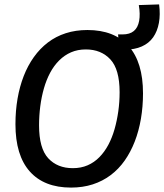

<svg xmlns="http://www.w3.org/2000/svg" viewBox="-20 -843 744 870"><path d="M302 7Q180 7 115 -66Q50 -139 50 -280Q50 -341 59.5 -396Q69 -451 87.5 -498.5Q106 -546 133.5 -584.5Q161 -623 197 -650.5Q233 -678 278 -692.5Q323 -707 376 -707Q498 -707 563 -634Q628 -561 628 -420Q628 -360 618.5 -304.5Q609 -249 590.5 -201.5Q572 -154 545 -115.5Q518 -77 481.5 -49.5Q445 -22 400 -7.5Q355 7 302 7ZM310 -81Q347 -81 377 -94Q407 -107 430.5 -131Q454 -155 471 -187Q488 -219 499 -257.5Q510 -296 516 -338.5Q522 -381 522 -425Q522 -529 480 -574Q438 -619 369 -619Q332 -619 302 -606Q272 -593 248 -569Q224 -545 207 -513Q190 -481 179 -442.5Q168 -404 162.5 -361.5Q157 -319 157 -275Q157 -171 198.5 -126Q240 -81 310 -81ZM521 -618 515 -687H535Q568 -687 586.5 -702.5Q605 -718 610.5 -748.5Q616 -779 609 -820L701 -823Q707 -777 700 -739Q693 -701 674 -674Q655 -647 622.5 -632.5Q590 -618 545 -618Z"/></svg>

Font: Georama ExtraCondensed Thin Medium
Style: Italic
Weight: 500
Italic angle: -9°
Version: Version 1.001